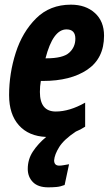

<svg xmlns="http://www.w3.org/2000/svg" viewBox="-20 -577 476 823"><path d="M187 226Q205 226 222 224.5Q239 223 257 216L276 127Q264 129 253 131Q242 133 234 133Q212 133 212 110Q214 85 234 53Q254 21 305 -13Q325 -21 345 -34V-137Q278 -99 219 -99Q151 -99 151 -183Q151 -207 155 -230H164Q283 -230 354.5 -278.5Q426 -327 426 -424Q426 -486 386.5 -521.5Q347 -557 284 -557Q194 -557 135 -498.5Q76 -440 47.5 -351Q19 -262 19 -169Q19 -87 61 -40Q103 7 178 10Q143 39 121 72.5Q99 106 99 147Q99 181 121 203.5Q143 226 187 226ZM265 -451Q303 -451 303 -411Q303 -375 276.5 -351Q250 -327 178 -327H175Q207 -451 265 -451Z"/></svg>

Font: Noto Sans UI Condensed ExtraBold
Style: Italic
Weight: 800
Width: 3
Designer: Monotype Design Team
Foundry: Monotype Imaging Inc.
Version: 1.001